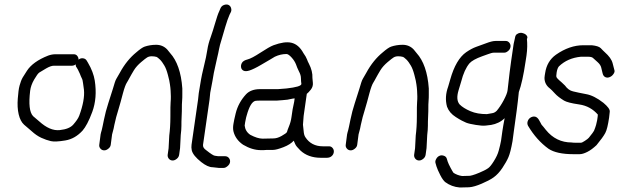

<svg xmlns="http://www.w3.org/2000/svg" viewBox="-20 -668 2750 853"><path d="M329 -403C329 -410 327 -415 323 -420C319 -425 314 -427 307 -427H227C216 -427 205 -425 194 -421C148 -403 117 -380 100 -354C93 -343 87 -334 81 -324C75 -314 71 -302 67 -288C63 -274 61 -255 59 -230C57 -205 58 -181 63 -160C68 -139 76 -124 87 -114C98 -104 110 -95 122 -84C134 -73 148 -63 163 -56C178 -49 193 -44 206 -41C219 -38 240 -39 270 -44C300 -49 325 -64 347 -88C360 -103 375 -130 390 -171C405 -212 409 -258 401 -310C397 -335 387 -362 371 -389L365 -399C362 -404 357 -408 349 -409C341 -410 335 -408 329 -403ZM317 -382C316 -377 317 -372 320 -369L326 -359C329 -353 332 -347 335 -340C338 -333 340 -326 343 -321C346 -316 348 -308 349 -298C350 -288 352 -278 353 -269C356 -239 349 -200 332 -154C327 -141 318 -129 306 -115C294 -101 274 -93 245 -90C216 -87 186 -100 154 -129C146 -136 137 -144 127 -152C111 -169 107 -206 114 -265C116 -281 122 -298 132 -315C142 -332 149 -342 155 -346C161 -350 171 -356 185 -364C199 -372 210 -376 219 -376H299C305 -376 311 -378 317 -382Z M729 -9 725 19C724 26 726 32 730 37C734 42 740 45 747 45C754 45 760 42 766 37C772 32 775 26 776 19L780 -10L783 -68C785 -84 786 -98 786 -109C786 -120 786 -134 787 -151C788 -168 788 -181 788 -190C788 -199 788 -209 789 -219C790 -229 790 -239 790 -248V-275C785 -347 766 -399 736 -432C731 -437 728 -443 723 -448C710 -462 693 -469 674 -469C655 -469 638 -466 623 -461C614 -458 601 -449 585 -435C558 -413 533 -383 512 -344C507 -335 502 -326 497 -318C492 -310 488 -295 482 -275C476 -255 469 -233 461 -209C453 -185 447 -161 442 -137C437 -113 434 -97 432 -90C430 -83 428 -77 427 -71L421 -25C420 -18 422 -13 426 -8C430 -3 436 0 443 0C450 0 456 -3 462 -8C468 -13 471 -18 472 -25L478 -71C479 -75 480 -80 482 -86C484 -92 486 -102 488 -113C493 -137 499 -159 506 -181C513 -203 519 -227 526 -253C533 -279 539 -294 543 -300C547 -306 551 -314 556 -323C561 -332 567 -343 575 -356C583 -369 594 -381 607 -392C620 -403 629 -410 634 -413C639 -416 646 -418 654 -418C662 -418 669 -417 676 -415C678 -414 684 -410 691 -403C698 -396 704 -387 710 -377C716 -367 721 -354 726 -335C731 -316 734 -303 735 -293C736 -283 738 -274 738 -265C738 -256 739 -248 739 -240C739 -232 739 -223 738 -214C737 -205 737 -183 737 -150C737 -117 735 -89 732 -66Z M863 -254C862 -244 861 -235 860 -226L831 -25C830 -17 830 -9 832 0C836 16 850 33 874 52C893 67 910 75 925 75L952 78H973C980 78 985 75 991 70C997 65 1001 59 1002 52C1003 45 1001 39 997 34C993 29 987 26 980 26H959H949C945 26 940 24 935 24C930 24 917 16 897 0C885 -8 881 -16 882 -25L911 -226C912 -235 913 -245 914 -256L924 -309C926 -323 928 -334 930 -344C932 -354 935 -365 937 -376C939 -387 942 -399 945 -412C948 -425 951 -437 953 -449C955 -461 959 -475 964 -491C969 -507 974 -526 981 -549C988 -572 994 -590 1000 -603L1006 -615C1009 -622 1008 -628 1006 -634C1004 -640 999 -645 993 -647C987 -649 980 -648 973 -645C966 -642 962 -637 959 -630L954 -618C948 -606 943 -589 936 -566C929 -543 923 -522 916 -503C909 -484 904 -466 901 -446C898 -426 893 -402 886 -374C879 -346 875 -325 873 -314Z M1280 -182 1275 -148C1273 -133 1269 -119 1264 -107C1259 -95 1256 -86 1255 -82C1254 -78 1245 -72 1231 -64C1217 -56 1205 -53 1194 -53L1147 -52C1131 -52 1113 -58 1092 -69C1077 -79 1069 -93 1067 -110L1069 -124L1072 -139C1073 -144 1074 -149 1076 -155C1087 -195 1100 -217 1115 -220C1118 -221 1128 -221 1144 -221H1209L1235 -223C1253 -224 1264 -226 1271 -228C1278 -230 1284 -230 1289 -231L1287 -216ZM1215 -272H1135C1108 -272 1087 -264 1073 -249C1051 -225 1035 -197 1027 -164C1022 -144 1019 -129 1017 -117C1015 -105 1015 -94 1017 -85C1023 -60 1038 -40 1060 -25C1087 -9 1113 -1 1139 -1C1149 -1 1158 -1 1166 -2H1193C1203 -2 1218 -6 1239 -14C1260 -22 1275 -32 1285 -43C1286 -41 1288 -37 1291 -29C1294 -21 1302 -12 1314 0C1337 22 1368 33 1405 33H1432C1440 33 1447 31 1453 26C1459 21 1462 15 1463 8C1464 1 1462 -5 1458 -10C1454 -15 1449 -18 1442 -18H1414C1380 -18 1354 -32 1337 -58C1332 -65 1330 -74 1329 -86C1328 -98 1327 -107 1326 -114C1327 -132 1328 -145 1329 -153L1343 -251C1348 -255 1354 -261 1361 -270C1368 -279 1371 -289 1370 -300C1369 -311 1368 -318 1368 -322C1369 -341 1364 -363 1352 -386C1349 -391 1347 -396 1344 -404C1341 -412 1336 -421 1328 -432C1314 -458 1296 -473 1275 -478C1254 -483 1228 -479 1195 -467C1182 -462 1163 -451 1137 -434C1111 -417 1092 -407 1080 -404C1068 -401 1059 -396 1055 -389C1051 -382 1050 -376 1051 -369C1052 -362 1056 -357 1062 -354C1068 -351 1077 -351 1089 -355C1101 -359 1118 -367 1140 -380C1162 -393 1176 -401 1181 -404C1186 -407 1193 -411 1201 -416C1218 -424 1235 -428 1253 -428C1259 -428 1267 -422 1276 -412C1285 -402 1291 -392 1295 -382C1299 -372 1302 -362 1308 -351C1314 -340 1317 -330 1317 -320C1317 -310 1318 -302 1319 -295C1318 -286 1296 -280 1253 -275Z M1824 -9 1820 19C1819 26 1821 32 1825 37C1829 42 1835 45 1842 45C1849 45 1855 42 1861 37C1867 32 1870 26 1871 19L1875 -10L1878 -68C1880 -84 1881 -98 1881 -109C1881 -120 1881 -134 1882 -151C1883 -168 1883 -181 1883 -190C1883 -199 1883 -209 1884 -219C1885 -229 1885 -239 1885 -248V-275C1880 -347 1861 -399 1831 -432C1826 -437 1823 -443 1818 -448C1805 -462 1788 -469 1769 -469C1750 -469 1733 -466 1718 -461C1709 -458 1696 -449 1680 -435C1653 -413 1628 -383 1607 -344C1602 -335 1597 -326 1592 -318C1587 -310 1583 -295 1577 -275C1571 -255 1564 -233 1556 -209C1548 -185 1542 -161 1537 -137C1532 -113 1529 -97 1527 -90C1525 -83 1523 -77 1522 -71L1516 -25C1515 -18 1517 -13 1521 -8C1525 -3 1531 0 1538 0C1545 0 1551 -3 1557 -8C1563 -13 1566 -18 1567 -25L1573 -71C1574 -75 1575 -80 1577 -86C1579 -92 1581 -102 1583 -113C1588 -137 1594 -159 1601 -181C1608 -203 1614 -227 1621 -253C1628 -279 1634 -294 1638 -300C1642 -306 1646 -314 1651 -323C1656 -332 1662 -343 1670 -356C1678 -369 1689 -381 1702 -392C1715 -403 1724 -410 1729 -413C1734 -416 1741 -418 1749 -418C1757 -418 1764 -417 1771 -415C1773 -414 1779 -410 1786 -403C1793 -396 1799 -387 1805 -377C1811 -367 1816 -354 1821 -335C1826 -316 1829 -303 1830 -293C1831 -283 1833 -274 1833 -265C1833 -256 1834 -248 1834 -240C1834 -232 1834 -223 1833 -214C1832 -205 1832 -183 1832 -150C1832 -117 1830 -89 1827 -66Z M2262 -473 2251 -398C2247 -373 2242 -329 2235 -267C2234 -257 2228 -242 2218 -223C2208 -204 2197 -188 2187 -176C2181 -170 2174 -166 2166 -165C2158 -164 2151 -162 2143 -161C2115 -161 2091 -165 2070 -174C2049 -183 2033 -193 2022 -204C2010 -218 2009 -239 2017 -266C2021 -280 2025 -293 2029 -306C2038 -341 2050 -368 2066 -387C2075 -397 2094 -408 2122 -418C2127 -420 2136 -423 2147 -427C2158 -431 2167 -434 2174 -434H2220C2227 -434 2232 -437 2238 -442C2244 -447 2247 -453 2248 -460C2249 -467 2247 -473 2243 -478C2239 -483 2234 -486 2227 -486H2181C2170 -486 2156 -482 2140 -476C2124 -470 2110 -465 2096 -460C2082 -455 2067 -447 2051 -436C2021 -415 1997 -375 1980 -314C1977 -302 1973 -291 1971 -283C1960 -253 1958 -223 1966 -194C1973 -175 1986 -160 2005 -148C2025 -135 2041 -127 2051 -123C2061 -119 2076 -116 2094 -113C2112 -110 2126 -109 2137 -110C2148 -111 2156 -112 2162 -113C2185 -117 2206 -127 2222 -143C2218 -121 2214 -102 2212 -86C2210 -70 2208 -56 2206 -43C2204 -30 2200 -16 2196 0C2192 16 2184 32 2174 48C2164 64 2156 74 2149 79C2142 84 2136 87 2130 90C2101 104 2080 111 2068 113L2033 114C2019 112 2006 107 1995 100C1993 97 1988 90 1982 78C1976 66 1971 57 1969 50L1965 37C1963 30 1958 26 1952 24C1946 22 1940 21 1933 24C1926 27 1922 31 1918 38C1914 45 1913 51 1915 57L1919 71C1922 81 1928 94 1936 110C1944 126 1952 136 1958 141C1977 155 1998 163 2023 165L2064 164C2080 163 2099 157 2120 148C2141 139 2159 130 2173 120C2187 110 2200 96 2212 78C2224 60 2233 44 2239 30C2245 16 2251 -7 2257 -41L2263 -86C2272 -149 2280 -207 2285 -259C2296 -289 2306 -334 2315 -395L2319 -421C2323 -449 2323 -474 2321 -495L2323 -500C2323 -503 2323 -506 2320 -510C2317 -514 2312 -518 2305 -520C2296 -524 2286 -523 2276 -516C2272 -513 2269 -508 2268 -500Z M2520 -35C2473 -35 2435 -54 2405 -91C2397 -101 2391 -109 2386 -114C2382 -121 2379 -128 2374 -136C2369 -144 2363 -149 2356 -150C2349 -151 2342 -149 2336 -145C2330 -141 2326 -135 2324 -128C2322 -121 2323 -115 2326 -109C2351 -67 2381 -33 2417 -7C2441 9 2478 17 2527 17H2555C2564 17 2575 14 2589 7C2603 0 2616 -10 2630 -23C2649 -46 2662 -64 2669 -77C2676 -90 2681 -112 2686 -145C2687 -153 2688 -162 2689 -172C2690 -182 2680 -195 2661 -211C2633 -233 2607 -246 2583 -250C2559 -254 2540 -259 2526 -262C2512 -265 2500 -274 2490 -288C2480 -298 2471 -306 2465 -311C2459 -316 2455 -321 2453 -324C2451 -327 2451 -334 2453 -346C2455 -358 2458 -367 2463 -373C2489 -398 2521 -412 2561 -416H2591C2604 -416 2611 -414 2615 -410C2619 -406 2626 -400 2635 -392C2644 -384 2649 -376 2651 -368C2653 -360 2655 -352 2657 -343C2659 -334 2663 -328 2670 -325C2677 -322 2683 -323 2690 -326C2697 -329 2702 -334 2706 -340C2710 -346 2711 -351 2710 -355L2702 -386C2698 -403 2686 -419 2667 -436C2662 -440 2656 -447 2649 -454C2642 -461 2628 -465 2609 -467H2571C2531 -467 2490 -453 2450 -425C2423 -406 2407 -378 2402 -344C2401 -336 2399 -329 2399 -322C2399 -303 2407 -287 2423 -275C2428 -271 2435 -264 2445 -253C2455 -242 2468 -232 2486 -221C2496 -215 2518 -209 2553 -204C2588 -199 2615 -183 2636 -159C2636 -155 2635 -146 2633 -134C2631 -122 2627 -106 2619 -87C2617 -83 2610 -73 2596 -56C2594 -53 2587 -48 2578 -42C2569 -36 2564 -34 2562 -34H2534C2529 -34 2525 -34 2520 -35Z"/></svg>

Font: AppleStorm
Style: Ita
Weight: 400
Foundry: Cannot Into Space Fonts
Version: Version 1.01